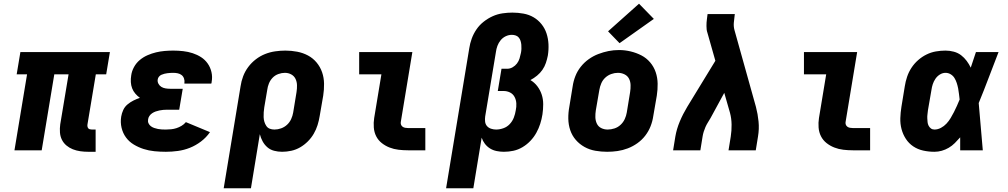

<svg xmlns="http://www.w3.org/2000/svg" viewBox="-20 -811 5440 1036"><path d="M456 8Q434 8 413 5Q392 2 373 -5.5Q354 -13 338.5 -26Q323 -39 314 -57Q305 -75 303.5 -96.5Q302 -118 305 -140L350 -410H273L205 0H58L126 -410H70L90 -530H573L553 -410H497L452 -140Q451 -134 452 -128.5Q453 -123 456 -119Q459 -115 464.5 -113.5Q470 -112 476 -112H496V8Z M875 8Q844 8 813.5 5Q783 2 755 -7Q727 -16 702 -31Q677 -46 660 -69Q643 -92 636 -121.5Q629 -151 634 -182Q637 -200 645 -217.5Q653 -235 668 -247.5Q683 -260 700 -268.5Q717 -277 735 -283Q721 -293 710 -306Q699 -319 693 -334.5Q687 -350 686 -368Q685 -386 688 -404Q691 -427 703 -449Q715 -471 734 -487Q753 -503 776 -513Q799 -523 822 -528.5Q845 -534 868.5 -536Q892 -538 915 -538Q942 -538 968.5 -535Q995 -532 1019.5 -524Q1044 -516 1065 -502.5Q1086 -489 1100.5 -468.5Q1115 -448 1121 -422Q1127 -396 1122 -369Q1122 -367 1121.5 -364.5Q1121 -362 1120 -360H975Q975 -361 975 -361.5Q975 -362 975 -363Q977 -375 973 -387Q969 -399 960 -406Q951 -413 939 -415.5Q927 -418 915 -418Q907 -418 899 -417.5Q891 -417 883 -416Q875 -415 867 -413Q859 -411 851 -407.5Q843 -404 837.5 -397Q832 -390 831 -382Q829 -370 835 -359Q841 -348 851 -342Q861 -336 873.5 -334Q886 -332 899 -332H966L947 -219H880Q870 -219 860 -218Q850 -217 840 -215Q830 -213 820 -209.5Q810 -206 801 -200Q792 -194 786 -185Q780 -176 779 -166Q777 -155 781.5 -145.5Q786 -136 794 -130Q802 -124 812 -120.5Q822 -117 832.5 -115Q843 -113 853.5 -112.5Q864 -112 875 -112Q889 -112 903.5 -113.5Q918 -115 932 -119.5Q946 -124 959.5 -132Q973 -140 983 -152L1113 -98Q1093 -69 1064.5 -47.5Q1036 -26 1004.5 -13.5Q973 -1 940 3.5Q907 8 875 8Z M1187 205 1278 -345Q1282 -373 1292 -399.5Q1302 -426 1319.5 -449.5Q1337 -473 1360.5 -491Q1384 -509 1410.5 -519.5Q1437 -530 1465 -534Q1493 -538 1520 -538Q1552 -538 1583.5 -532Q1615 -526 1642 -511.5Q1669 -497 1688.5 -473.5Q1708 -450 1718 -421Q1728 -392 1728.5 -359.5Q1729 -327 1724 -295L1705 -185Q1701 -160 1693.5 -136Q1686 -112 1673 -89.5Q1660 -67 1641 -48Q1622 -29 1599.5 -16Q1577 -3 1552 2.5Q1527 8 1502 8Q1480 8 1459 2.5Q1438 -3 1422.5 -16.5Q1407 -30 1397 -48.5Q1387 -67 1382 -87L1334 205ZM1461 -112Q1479 -112 1497 -118.5Q1515 -125 1529 -138Q1543 -151 1551 -168.5Q1559 -186 1562 -204L1580 -314Q1583 -333 1582.5 -351.5Q1582 -370 1574.5 -385.5Q1567 -401 1551.5 -409.5Q1536 -418 1517 -418Q1517 -418 1517 -418Q1517 -418 1517 -418Q1500 -418 1482 -411.5Q1464 -405 1451 -391.5Q1438 -378 1431 -360.5Q1424 -343 1422 -326L1406 -232Q1404 -219 1403 -205.5Q1402 -192 1402.5 -179Q1403 -166 1406.5 -154Q1410 -142 1417 -131.5Q1424 -121 1435.5 -116.5Q1447 -112 1461 -112Z M2182 0Q2156 0 2130.5 -3Q2105 -6 2082 -15Q2059 -24 2040 -39Q2021 -54 2010 -75.5Q1999 -97 1997 -123Q1995 -149 1999 -174L2038 -410H1918V-530H2205L2143 -155Q2141 -147 2143.5 -139.5Q2146 -132 2152 -127.5Q2158 -123 2166 -121.5Q2174 -120 2182 -120H2275V0Z M2387 205 2512 -550Q2516 -577 2525.5 -603Q2535 -629 2551 -652.5Q2567 -676 2590 -694Q2613 -712 2638.5 -723.5Q2664 -735 2691.5 -739Q2719 -743 2745 -743Q2775 -743 2805 -737.5Q2835 -732 2859.5 -717.5Q2884 -703 2902 -680.5Q2920 -658 2929 -630.5Q2938 -603 2939.5 -572.5Q2941 -542 2936 -511Q2932 -491 2925.5 -471.5Q2919 -452 2907 -434.5Q2895 -417 2878 -403Q2861 -389 2842 -379Q2864 -366 2879.5 -345.5Q2895 -325 2903 -300.5Q2911 -276 2911 -248.5Q2911 -221 2907 -194Q2903 -168 2895 -143Q2887 -118 2874 -94.5Q2861 -71 2842 -51Q2823 -31 2799.5 -17Q2776 -3 2750.5 2.5Q2725 8 2699 8Q2679 8 2659.5 4Q2640 0 2624 -10Q2608 -20 2596.5 -35Q2585 -50 2579 -68L2534 205ZM2657 -112Q2676 -112 2696 -119Q2716 -126 2730.5 -141.5Q2745 -157 2752.5 -176.5Q2760 -196 2763 -216Q2767 -234 2766 -253Q2765 -272 2756.5 -288Q2748 -304 2732 -312Q2716 -320 2697 -320H2666L2686 -440H2717Q2732 -440 2746 -448Q2760 -456 2769.5 -468.5Q2779 -481 2783.5 -496Q2788 -511 2791 -526Q2793 -536 2793.5 -547.5Q2794 -559 2793 -569.5Q2792 -580 2789 -590Q2786 -600 2779.5 -608Q2773 -616 2763 -619.5Q2753 -623 2742 -623Q2725 -623 2709 -615.5Q2693 -608 2681.5 -594Q2670 -580 2664 -563.5Q2658 -547 2656 -531L2598 -183Q2596 -169 2597.5 -155Q2599 -141 2607.5 -131Q2616 -121 2629.5 -116.5Q2643 -112 2657 -112Z M3256 8Q3224 8 3192.5 2.5Q3161 -3 3134 -18Q3107 -33 3087 -56Q3067 -79 3057 -108.5Q3047 -138 3046.5 -170.5Q3046 -203 3052 -235L3070 -345Q3074 -373 3084.5 -400Q3095 -427 3113.5 -450.5Q3132 -474 3156.5 -491.5Q3181 -509 3208.5 -519.5Q3236 -530 3263.5 -535.5Q3291 -541 3320 -541Q3352 -541 3383 -533.5Q3414 -526 3441 -512Q3468 -498 3488 -474.5Q3508 -451 3518 -421.5Q3528 -392 3528.5 -359.5Q3529 -327 3524 -295L3505 -185Q3501 -157 3490.5 -130Q3480 -103 3462 -79.5Q3444 -56 3419.5 -38.5Q3395 -21 3367.5 -10.5Q3340 0 3312 4Q3284 8 3256 8ZM3259 -112Q3277 -112 3295.5 -118Q3314 -124 3328.5 -137.5Q3343 -151 3351 -168.5Q3359 -186 3362 -204L3380 -314Q3383 -333 3382.5 -352Q3382 -371 3374 -386.5Q3366 -402 3349.5 -410Q3333 -418 3314 -418Q3296 -418 3278 -411.5Q3260 -405 3246 -392Q3232 -379 3224.5 -361.5Q3217 -344 3214 -326L3195 -216Q3192 -197 3192.5 -178.5Q3193 -160 3200.5 -144Q3208 -128 3224 -120Q3240 -112 3259 -112ZM3323 -578 3261 -642 3428 -791 3508 -709Z M3612 0 3624 -74Q3631 -115 3648 -155.5Q3665 -196 3688 -234L3840 -483L3802 -617Q3800 -626 3797 -634.5Q3794 -643 3793 -652Q3792 -661 3792 -670.5Q3792 -680 3792.5 -689.5Q3793 -699 3794.5 -708.5Q3796 -718 3797 -728L3798 -735H3945L3944 -728Q3941 -708 3939.5 -687.5Q3938 -667 3943 -649L4059 -234Q4069 -196 4073 -155.5Q4077 -115 4070 -74L4058 0H3911L3923 -74Q3928 -106 3927.5 -139Q3927 -172 3919 -202L3888 -310L3814 -174Q3807 -162 3799.5 -150Q3792 -138 3786.5 -125.5Q3781 -113 3777 -100Q3773 -87 3771 -74L3759 0Z M4582 0Q4556 0 4530.5 -3Q4505 -6 4482 -15Q4459 -24 4440 -39Q4421 -54 4410 -75.5Q4399 -97 4397 -123Q4395 -149 4399 -174L4438 -410H4318V-530H4605L4543 -155Q4541 -147 4543.5 -139.5Q4546 -132 4552 -127.5Q4558 -123 4566 -121.5Q4574 -120 4582 -120H4675V0Z M5022 8Q4991 8 4961.5 1.5Q4932 -5 4908 -21Q4884 -37 4868 -61.5Q4852 -86 4844.5 -114.5Q4837 -143 4838 -173.5Q4839 -204 4844 -235L4862 -345Q4866 -371 4874.5 -396.5Q4883 -422 4898 -445Q4913 -468 4934 -486.5Q4955 -505 4979.5 -517Q5004 -529 5030 -533.5Q5056 -538 5082 -538Q5105 -538 5127 -532Q5149 -526 5166 -513Q5183 -500 5196 -482.5Q5209 -465 5218 -446Q5225 -467 5232 -488Q5239 -509 5246 -530H5368Q5341 -461 5315 -392Q5289 -323 5261 -255Q5267 -191 5272 -127.5Q5277 -64 5283 0H5161Q5161 -18 5161 -35.5Q5161 -53 5161 -70Q5147 -54 5132 -39Q5117 -24 5099 -13.5Q5081 -3 5061.5 2.5Q5042 8 5022 8ZM5022 -112Q5040 -112 5057 -121Q5074 -130 5087 -144Q5100 -158 5109.5 -174Q5119 -190 5127.5 -206.5Q5136 -223 5143.5 -240Q5151 -257 5158 -274Q5156 -289 5154.5 -304Q5153 -319 5150 -334Q5147 -349 5142.5 -363Q5138 -377 5130.5 -389.5Q5123 -402 5110 -410Q5097 -418 5082 -418Q5066 -418 5051.5 -409Q5037 -400 5027.5 -386Q5018 -372 5013 -356.5Q5008 -341 5006 -326L4987 -216Q4986 -205 4984.5 -194.5Q4983 -184 4983.5 -173Q4984 -162 4985 -152Q4986 -142 4990.5 -133Q4995 -124 5003 -118Q5011 -112 5022 -112Z"/></svg>

Font: Iosevka Curly Heavy Extended
Style: Italic
Weight: 900
Width: 7
Italic angle: -9°
Monospace: yes
Designer: Belleve Invis
Foundry: Belleve Invis
Version: Version 11.1.0; ttfautohint (v1.8.3)